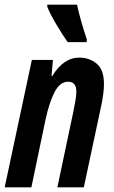

<svg xmlns="http://www.w3.org/2000/svg" viewBox="-27 -800 485 820"><path d="M343 -620 344 -631Q330 -673 319.5 -710Q309 -747 302 -780H175V-771Q187 -740 215.5 -692.5Q244 -645 262 -620ZM107 0 167 -287Q183 -362 206 -406.5Q229 -451 264 -451Q299 -451 299 -409Q299 -392 295 -369Q291 -346 286 -322L218 0H331L405 -347Q417 -403 417 -441Q417 -503 385.5 -528.5Q354 -554 312 -554Q244 -554 196 -475H193L199 -544H109L-7 0Z"/></svg>

Font: Noto Sans Display Condensed
Style: Bold Italic
Weight: 700
Width: 3
Designer: Monotype Design team
Foundry: Monotype Imaging Inc.
Version: 1.000